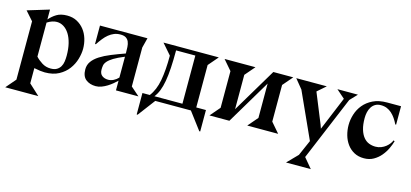

<svg xmlns="http://www.w3.org/2000/svg" viewBox="-62 -953 3443 1609"><g transform="rotate(15 1659.5 -148.0)"><path d="M214 -425Q241 -457 276.5 -478.5Q312 -500 367 -500Q416 -500 453 -480Q490 -460 515.5 -427.5Q541 -395 554 -352.5Q567 -310 567 -265Q567 -223 553 -175Q539 -127 508.5 -86Q478 -45 428.5 -18Q379 9 307 9Q291 9 266.5 6Q242 3 214 -3V129L307 215H20L94 129V-377L26 -454L214 -511ZM214 -103Q236 -78 270 -56.5Q304 -35 346 -35Q379 -35 399 -47Q419 -59 430.5 -78.5Q442 -98 445.5 -123Q449 -148 449 -174Q449 -233 437.5 -279.5Q426 -326 405.5 -358.5Q385 -391 357 -408.5Q329 -426 297 -426Q258 -426 214 -398Z M923 -84Q909 -70 889 -53.5Q869 -37 846.5 -23Q824 -9 799 0.5Q774 10 749 10Q697 10 663 -17Q629 -44 629 -105Q629 -143 650.5 -173Q672 -203 711 -228Q750 -253 804 -275Q858 -297 923 -320Q923 -350 921.5 -376Q920 -402 912 -421Q904 -440 887 -451Q870 -462 839 -462Q809 -462 784.5 -452Q760 -442 738.5 -424.5Q717 -407 698 -383Q679 -359 660 -330H653V-490H1065L1043 -404V-65H1044L1118 0H923ZM923 -292Q864 -268 831.5 -248Q799 -228 783 -209.5Q767 -191 764 -173.5Q761 -156 761 -138Q761 -102 782.5 -85.5Q804 -69 836 -69Q859 -69 881.5 -80Q904 -91 923 -111Z M1143 150V-36H1207Q1251 -93 1267.5 -182Q1284 -271 1284 -398L1204 -490H1684L1610 -404V-36H1694V150H1686L1573 0H1264L1151 150ZM1490 -36V-454H1323Q1323 -369 1319 -302.5Q1315 -236 1306 -185.5Q1297 -135 1282.5 -98.5Q1268 -62 1247 -36Z M1808 -86V-404L1734 -490H2002L1928 -404V-106L2157 -490H2330L2256 -404V-86L2330 0H2062L2136 -86V-384L1907 0H1734Z M2621 -490 2548 -426 2653 -168 2665 -134 2786 -426 2713 -490H2891L2832 -428L2599 129L2671 215H2456L2544 125L2603 -10L2422 -409L2356 -490Z M3258 -330Q3245 -357 3229.5 -379.5Q3214 -402 3195 -419Q3176 -436 3153 -445.5Q3130 -455 3101 -455Q3072 -455 3052 -443Q3032 -431 3019.5 -411Q3007 -391 3001.5 -366.5Q2996 -342 2996 -316Q2996 -258 3008 -218Q3020 -178 3040.5 -153Q3061 -128 3088 -117.5Q3115 -107 3145 -107Q3171 -107 3193.5 -116Q3216 -125 3233 -138.5Q3250 -152 3262 -168Q3274 -184 3278 -197L3289 -193Q3281 -163 3264 -127Q3247 -91 3221 -60Q3195 -29 3159 -8.5Q3123 12 3076 12Q3027 12 2990.5 -8Q2954 -28 2929.5 -61.5Q2905 -95 2893 -137.5Q2881 -180 2881 -225Q2881 -270 2895.5 -317Q2910 -364 2941.5 -402.5Q2973 -441 3023 -465.5Q3073 -490 3145 -490H3265V-330Z"/></g></svg>

Font: Bluu Next Cyrillic
Style: Bold
Weight: 700
Designer: Igor Stepanchenko
Foundry: Igor Stepanchenko
Version: Version 1.000